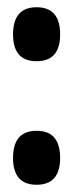

<svg xmlns="http://www.w3.org/2000/svg" viewBox="-20 -521 202 530"><path d="M81 -11Q16 -11 16 -85Q16 -160 81 -160Q146 -160 146 -85Q146 -11 81 -11ZM81 -352Q16 -352 16 -426Q16 -501 81 -501Q146 -501 146 -426Q146 -352 81 -352Z"/></svg>

Font: Bricolage Grotesque 10pt Condensed SemiBold
Style: Regular
Weight: 600
Width: 3
Designer: Mathieu Triay
Foundry: Atelier Triay
Version: Version 1.000; ttfautohint (v1.8.4.7-5d5b);gftools[0.9.32]